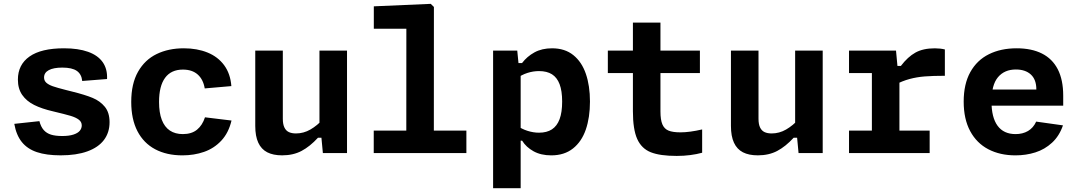

<svg xmlns="http://www.w3.org/2000/svg" viewBox="-20 -798 5620 1001"><path d="M538.1 -386 408.6 -375.8Q405.2 -411.2 380.5 -428.4Q355.8 -445.6 305.1 -445.6Q258.9 -445.6 234.3 -432.3Q209.7 -419 209.7 -394Q209.7 -377.5 221.4 -366.8Q233.2 -356.1 255.3 -348.3Q277.5 -340.5 323.7 -328.8Q339.8 -324.8 355.5 -320.8Q423.7 -303.9 462.8 -287.6Q502 -271.3 526.6 -241.2Q551.2 -211 551.2 -161Q551.2 -107.2 522 -68.3Q492.7 -29.5 435.5 -8.8Q378.3 11.9 296.4 11.9Q221.8 11.9 172.2 -4.9Q122.5 -21.7 93.7 -57.7Q64.8 -93.7 54.5 -152.3L185.4 -166.4Q193.1 -136.7 208.2 -119.8Q223.2 -103 246.1 -96Q268.9 -88.9 304.6 -88.9Q340 -88.9 362.8 -96.4Q385.6 -103.8 395.9 -116.2Q406.2 -128.7 406.2 -144.1Q406.2 -162.5 390.8 -174.1Q375.5 -185.8 348.1 -194Q320.7 -202.2 256.8 -217.4Q198.2 -230.8 158.2 -250.8Q118.2 -270.8 95.8 -303.1Q73.3 -335.4 73.3 -382.9Q73.3 -461 134.2 -503.6Q195 -546.2 313.9 -546.2Q388 -546.2 439.1 -527.9Q490.2 -509.7 515.5 -473.8Q540.7 -437.8 538.1 -386Z M931.1 12Q848.9 12 788.9 -19.9Q728.9 -51.8 696.5 -114.2Q664.2 -176.6 664.2 -266.6Q664.2 -361.6 699.7 -424Q735.2 -486.5 796.8 -516.3Q858.4 -546.2 938.3 -546.2Q1007.6 -546.2 1061.7 -524.2Q1115.8 -502.3 1148.5 -458.2Q1181.2 -414 1186.2 -349.1L1047.4 -337Q1039.6 -383.9 1010.7 -409.6Q981.8 -435.2 933.6 -435.2Q872.2 -435.2 840.7 -392.3Q809.2 -349.4 809.2 -266.6Q809.2 -210.5 823.6 -173.1Q838 -135.8 865.7 -117.3Q893.4 -98.9 933.2 -98.9Q979.1 -98.9 1007.2 -121.9Q1035.2 -144.8 1048.7 -186.4L1187 -169.6Q1171.9 -105.5 1134 -64.9Q1096.1 -24.3 1043.9 -6.2Q991.8 12 931.1 12Z M1645.5 -534.2H1789.2V0H1663.3L1654.2 -96.7H1645.5ZM1454.5 -534.2V-178.6Q1454.5 -149.9 1462.9 -133Q1471.2 -116.1 1486.3 -109.2Q1501.3 -102.3 1523 -102.3Q1562.8 -102.3 1598.2 -122.7Q1633.6 -143 1667 -179.4V-79.9H1637.8Q1595.8 -34.2 1552.1 -11.1Q1508.5 11.9 1450.9 11.9Q1404.3 11.9 1373.3 -4Q1342.3 -20 1326.6 -53.9Q1310.8 -87.8 1310.8 -141.5V-534.2Z M1928.5 -117H2411.5V0H1928.5ZM2098.2 0 2098.6 -681.7 2121.1 -648.3H1928.9V-765L2225.7 -777.9L2242.2 -761.8L2241.8 0Z M2694.5 183.3H2550.8V-534.2H2676.7L2685.8 -442.1H2694.5ZM2854.2 12Q2800.2 12 2761.7 -9.3Q2723.1 -30.6 2702.1 -64.6H2672.9V-144.8Q2700.2 -125.2 2730.4 -115.8Q2760.6 -106.2 2790 -106.2Q2830.8 -106.2 2857.4 -123.5Q2884 -140.8 2897.4 -176.6Q2910.8 -212.5 2910.8 -268.4Q2910.8 -324.1 2897.5 -359Q2884.2 -394 2857.8 -410.7Q2831.2 -427.4 2790.3 -427.4Q2759.8 -427.4 2729.8 -417.8Q2699.8 -408.2 2672.9 -388.6V-469.2H2701.6Q2727.6 -503.6 2766.4 -524.9Q2805.2 -546.2 2858.2 -546.2Q2924.8 -546.2 2968.9 -510.8Q3013 -475.4 3034.4 -413.1Q3055.8 -350.8 3055.8 -268.4Q3055.8 -185.7 3034.2 -122.7Q3012.6 -59.8 2967.3 -23.9Q2922 12 2854.2 12Z M3629 -534.2V-417.2H3149V-534.2H3319.4H3333.9ZM3279.7 -218.2V-680.1H3423.3V-217.4Q3423.3 -172.8 3433.5 -149.3Q3443.6 -125.9 3465.6 -117Q3487.6 -108 3527.6 -108Q3575.6 -108 3640.7 -123.2V-1.7Q3612.1 6.2 3578.6 10.5Q3545.2 14.9 3508 14.9Q3421.5 15 3373 -4.2Q3324.6 -23.4 3302.1 -73.5Q3279.7 -123.6 3279.7 -218.2Z M4125.5 -534.2H4269.2V0H4143.3L4134.2 -96.7H4125.5ZM3934.5 -534.2V-178.6Q3934.5 -149.9 3942.9 -133Q3951.2 -116.1 3966.3 -109.2Q3981.3 -102.3 4003 -102.3Q4042.8 -102.3 4078.2 -122.7Q4113.6 -143 4147 -179.4V-79.9H4117.8Q4075.8 -34.2 4032.1 -11.1Q3988.5 11.9 3930.9 11.9Q3884.3 11.9 3853.3 -4Q3822.3 -20 3806.6 -53.9Q3790.8 -87.8 3790.8 -141.5V-534.2Z M4660.6 -435.8H4669.2V-0.2H4525.6V-439.7L4548.1 -417.2H4406.4V-534.2H4651.4ZM4646.6 -356V-454.3H4676.8Q4712.7 -501.7 4752.8 -523.9Q4792.9 -546.1 4853.6 -546.1Q4882.3 -546.1 4906.1 -540.2V-402.9Q4844.6 -402.9 4801.9 -399.6Q4759.3 -396.2 4721.7 -386Q4684 -375.8 4646.6 -356ZM4406.4 -117H4826.8V0H4406.4Z M5280.2 -546.2Q5357.8 -546.2 5412.1 -519Q5466.4 -491.8 5494.8 -436.8Q5523.1 -381.7 5523.1 -299.2V-247.1H5117.8V-331.2H5403.9L5383 -312.6V-332Q5383 -383.1 5354.5 -409.4Q5325.9 -435.7 5276.1 -435.7Q5216.8 -435.7 5183 -395.5Q5149.2 -355.4 5149.2 -268.3Q5149.2 -185.5 5181 -142.2Q5212.9 -98.9 5274.6 -98.9Q5311.9 -98.9 5339.5 -115Q5367.2 -131.2 5382.2 -164L5521.8 -144.4Q5502.8 -89 5464.8 -54Q5426.8 -18.9 5378 -3.5Q5329.2 12 5274.2 12Q5193.7 12 5132.8 -19.8Q5072 -51.5 5038.1 -114.4Q5004.2 -177.3 5004.2 -268.3Q5004.2 -359.8 5038.8 -422.2Q5073.5 -484.5 5135.7 -515.3Q5197.8 -546.2 5280.2 -546.2Z"/></svg>

Font: Monaspace Neon Var ExtraLight
Style: Regular
Weight: 200
Designer: Riley Cran and the Lettermatic Team
Version: Version 1.200 (Monaspace Neon Var)